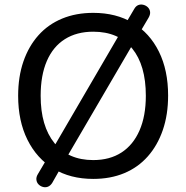

<svg xmlns="http://www.w3.org/2000/svg" viewBox="-20 -770 811 836"><path d="M386 9Q286 9 213 -35.5Q140 -80 99.5 -161.5Q59 -243 59 -353Q59 -436 82 -502.5Q105 -569 147.5 -616.5Q190 -664 250.5 -689Q311 -714 386 -714Q486 -714 559 -670Q632 -626 672 -545Q712 -464 712 -354Q712 -271 689 -204Q666 -137 623.5 -89Q581 -41 521 -16Q461 9 386 9ZM386 -73Q458 -73 509 -106Q560 -139 587.5 -202Q615 -265 615 -353Q615 -486 555.5 -559Q496 -632 386 -632Q314 -632 262.5 -599.5Q211 -567 184 -504.5Q157 -442 157 -353Q157 -221 217 -147Q277 -73 386 -73ZM207 27Q199 39 188.5 43Q178 47 167 44Q156 41 148 33Q140 25 138.5 13Q137 1 145 -12L187 -83L213 -128L501 -622L522 -659L565 -732Q572 -744 582.5 -748Q593 -752 604.5 -749Q616 -746 624 -738Q632 -730 633.5 -718.5Q635 -707 627 -693L585 -622L558 -577L270 -84L249 -47Z"/></svg>

Font: Nunito ExtraLight Medium
Style: Regular
Weight: 500
Version: Version 3.602